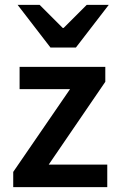

<svg xmlns="http://www.w3.org/2000/svg" viewBox="-20 -764 483 784"><path d="M34 0V-62L266 -400H60V-491H410V-430L179 -92H418V0ZM186 -570 52 -744H142L236 -650H240L334 -744H424L290 -570Z"/></svg>

Font: Mada SemiBold
Style: Regular
Weight: 600
Designer: Khaled Hosny
Version: Version 1.5